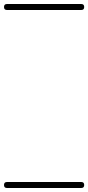

<svg xmlns="http://www.w3.org/2000/svg" viewBox="-35 -575 441 960"><path d="M0 -555Q93 -555 185.5 -555Q278 -555 371 -555Q386 -555 386 -540Q386 -525 371 -525Q278 -525 185.5 -525Q93 -525 0 -525Q-15 -525 -15 -540Q-15 -555 0 -555ZM0 335Q93 335 185.5 335Q278 335 371 335Q386 335 386 350Q386 365 371 365Q278 365 185.5 365Q93 365 0 365Q-15 365 -15 350Q-15 335 0 335Z"/></svg>

Font: FRB American Cursive Just Guidelines
Style: Italic
Weight: 400
Italic angle: -25°
Version: Version 2.0;Modular Font Editor K font №1